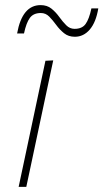

<svg xmlns="http://www.w3.org/2000/svg" viewBox="-20 -732 405 752"><path d="M53 0Q65 -56.5 76 -108Q87 -159.5 100 -221L110.5 -270.5Q123.5 -332 134.8 -385Q146 -438 158 -494L188.5 -495.5Q176 -438 165 -385.8Q154 -333.5 140.5 -270.5L130 -221Q117 -159.5 106 -108Q95 -56.5 83 0ZM273 -588Q248 -588 230.8 -602Q213.5 -616 200 -634.5Q186.5 -653 172.8 -667Q159 -681 140 -681Q111 -681 97 -662Q83 -643 74 -601H47Q67 -712 139 -712Q164.5 -712 181.8 -698Q199 -684 212.2 -665.5Q225.5 -647 239.5 -633Q253.5 -619 272 -619Q301.5 -619 315.2 -638Q329 -657 338 -699H365Q356 -645 331.8 -616.5Q307.5 -588 273 -588Z"/></svg>

Font: Commissioner Thin
Style: Italic
Weight: 100
Italic angle: -12°
Designer: Kostas Bartsokas
Foundry: Kostas Bartsokas
Version: Version 1.000; ttfautohint (v1.8.3)